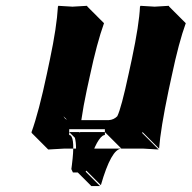

<svg xmlns="http://www.w3.org/2000/svg" viewBox="-20 -452 656 657"><path d="M557.1 -143.6Q529.3 -10.7 524.4 56.6L467.8 0L466.3 2.9L522.9 59.6Q521 59.6 471.7 56.6H395.5L338.9 0H253.9Q253.9 2 253.9 2.4L251.5 0H216.8L236.3 19.5Q240.2 34.2 240.2 56.6H197.8Q197.8 56.6 145 59.6L88.4 2.9L87.9 0Q112.8 -68.8 140.6 -200.2L150.9 -249Q174.3 -359.9 178.2 -429.2L179.7 -432.1Q181.6 -432.1 228 -429.2Q228 -429.2 277.8 -432.1L279.3 -429.2L335.9 -372.6Q311.5 -304.7 287.6 -192.4L276.9 -143.6Q265.1 -88.4 258.3 -41H352.5Q369.1 -42 381.3 -54.2Q395 -81.5 420.4 -200.2L431.2 -250Q456.5 -369.6 459 -429.2L460.9 -432.1Q462.9 -432.1 509.3 -429.2Q509.3 -429.2 557.6 -432.1L559.1 -429.2L615.7 -372.6Q591.8 -307.1 567.9 -193.4ZM209 -42.5 197.3 -54.2Q200.7 -48.3 203.1 -45.9Q206.1 -43.5 209 -42.5ZM240.2 56.6Q239.7 85 234.4 125L235.8 127.9L292.5 184.6H322.3L265.6 127.9L268.6 125L325.2 181.6Q360.8 57.6 395.5 56.6H280.3L229 4.9Q233.9 10.7 236.3 19.5L273.4 56.6ZM490.7 -202.1Q463.9 -75.2 458.5 -8.3Q438 -10.3 415 -9.8H216.8Q216.8 -9.8 216.8 -7.8Q216.8 -5.9 216.8 -2.9Q216.8 0 216.8 2.4Q216.8 4.9 216.8 7.3V9.8Q219.7 10.3 221.2 11.2Q237.3 23.9 226.1 111.8Q225.1 118.2 224.6 123.5L224.1 126.5L229.5 138.2H270.5L277.3 129.9L277.8 127.9Q305.7 30.8 331.1 12.7Q335.4 10.3 338.9 9.8Q339.4 9.3 338.9 -9.8H141.1Q120.1 -9.8 101.6 -8.3Q124.5 -76.2 150.4 -197.8L160.6 -247.1Q183.1 -354 187.5 -420.9Q204.1 -418.9 228 -418.9Q249 -418.9 265.6 -420.4Q243.7 -356.9 221.2 -251L210.9 -202.1Q186 -83 187.5 -53.2V-50.8L189 -49.3Q200.7 -31.7 220.7 -30.8H352.5Q373 -31.7 388.7 -46.9L389.6 -47.9L390.6 -49.3Q404.8 -78.1 430.2 -197.8L440.9 -248Q465.3 -363.3 468.8 -420.9Q486.3 -418.9 509.3 -418.9Q529.8 -418.9 545.4 -420.4Q523.9 -359.4 501.5 -252Z"/></svg>

Font: Linux Biolinum Shadow O
Style: Italic
Weight: 400
Italic angle: -12°
Designer: Philipp H. Poll
Foundry: Philipp H. Poll
Version: Version 0.6.2